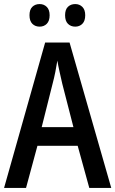

<svg xmlns="http://www.w3.org/2000/svg" viewBox="-20 -924 567 944"><path d="M419 0 362 -207H164L108 0H0L202 -715H322L527 0ZM286 -513Q280 -539 273 -570.5Q266 -602 262 -626Q258 -600 252 -570Q246 -540 239 -514L185 -299H341ZM125 -849Q125 -877 139 -890.5Q153 -904 175 -904Q196 -904 210 -890Q224 -876 224 -849Q224 -821 210 -807Q196 -793 175 -793Q153 -793 139 -807Q125 -821 125 -849ZM300 -849Q300 -877 314 -890.5Q328 -904 350 -904Q371 -904 385 -890Q399 -876 399 -849Q399 -821 385 -807Q371 -793 350 -793Q328 -793 314 -807Q300 -821 300 -849Z"/></svg>

Font: Noto Sans Condensed Medium
Style: Regular
Weight: 500
Width: 3
Designer: Monotype Design Team
Foundry: Monotype Imaging Inc.
Version: Version 2.013; ttfautohint (v1.8.4.7-5d5b)